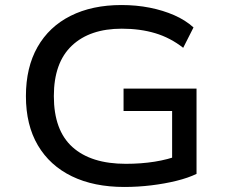

<svg xmlns="http://www.w3.org/2000/svg" viewBox="-20 -734 907 763"><path d="M474 9Q353 9 265.5 -33.5Q178 -76 130.5 -156.5Q83 -237 83 -352Q83 -466 129 -547Q175 -628 260.5 -671Q346 -714 463 -714Q522 -714 575 -703.5Q628 -693 672.5 -673.5Q717 -654 749 -625L708 -544Q657 -584 597 -602Q537 -620 464 -620Q337 -620 265.5 -552.5Q194 -485 194 -352Q194 -216 268 -149.5Q342 -83 480 -83Q541 -83 594.5 -91.5Q648 -100 692 -117L664 -72V-293H471V-382H761V-43Q728 -27 681.5 -15.5Q635 -4 581.5 2.5Q528 9 474 9Z"/></svg>

Font: Nunito Sans 7pt SemiExpanded Medium
Style: Regular
Weight: 500
Width: 6
Designer: Vernon Adams
Foundry: Vernon Adams
Version: Version 3.101;gftools[0.9.27]